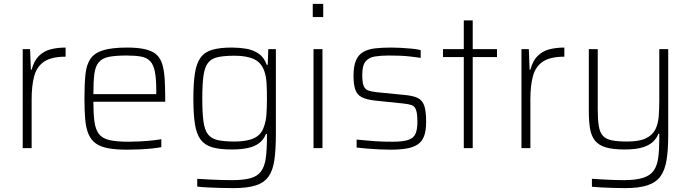

<svg xmlns="http://www.w3.org/2000/svg" viewBox="-20 -763 3559 989"><path d="M97 0V-510H135L139 -404H143Q155 -450 180.5 -475Q206 -500 241 -509Q276 -518 318 -518V-471Q246 -471 208 -446Q170 -421 156.5 -372Q143 -323 143 -252V0Z M634 8Q576 8 536.5 0.5Q497 -7 473 -24.5Q449 -42 436 -72Q423 -102 419 -147Q415 -192 415 -254Q415 -328 420 -378.5Q425 -429 445.5 -459.5Q466 -490 511 -504Q556 -518 635 -518Q691 -518 727 -509.5Q763 -501 784 -483.5Q805 -466 815 -435Q825 -404 828 -360Q831 -316 831 -256V-239H461Q461 -177 466.5 -136.5Q472 -96 489.5 -73Q507 -50 543.5 -41.5Q580 -33 642 -33Q668 -33 698.5 -34.5Q729 -36 758.5 -39Q788 -42 811 -46V-5Q791 -1 761.5 2Q732 5 699 6.5Q666 8 634 8ZM785 -258V-296Q785 -357 778 -393Q771 -429 754 -447.5Q737 -466 707 -471.5Q677 -477 632 -477Q574 -477 540 -470Q506 -463 488.5 -442Q471 -421 466 -382Q461 -343 461 -278H805Z M1181 206Q1149 206 1115 205Q1081 204 1049.5 202.5Q1018 201 996 198V158Q1024 160 1055.5 161.5Q1087 163 1117.5 164Q1148 165 1173 165Q1234 165 1270 155Q1306 145 1324.5 120Q1343 95 1349 52Q1355 9 1355 -57V-73H1350Q1338 -43 1314.5 -25.5Q1291 -8 1256 -0.5Q1221 7 1174 7Q1111 7 1072.5 -4.5Q1034 -16 1013 -44.5Q992 -73 984 -124.5Q976 -176 976 -255Q976 -334 984 -385.5Q992 -437 1013 -466Q1034 -495 1073 -506.5Q1112 -518 1174 -518Q1212 -518 1248 -512Q1284 -506 1312 -487Q1340 -468 1354 -429H1359L1362 -510H1401V-71Q1401 7 1393.5 60.5Q1386 114 1363.5 146Q1341 178 1297.5 192Q1254 206 1181 206ZM1189 -34Q1252 -34 1289 -51.5Q1326 -69 1339 -109Q1350 -138 1352.5 -174Q1355 -210 1355 -255Q1355 -300 1353 -334.5Q1351 -369 1342 -395Q1327 -440 1289 -458Q1251 -476 1189 -476Q1134 -476 1101 -468.5Q1068 -461 1051 -438.5Q1034 -416 1028 -372Q1022 -328 1022 -255Q1022 -182 1028 -138Q1034 -94 1051 -71.5Q1068 -49 1101 -41.5Q1134 -34 1189 -34Z M1591 -675V-743H1645V-675ZM1595 0V-510H1641V0Z M1992 8Q1966 8 1934 6.5Q1902 5 1871.5 2.5Q1841 0 1817 -3V-44Q1849 -41 1872.5 -39Q1896 -37 1916 -35.5Q1936 -34 1956.5 -33.5Q1977 -33 2002 -33Q2058 -33 2085 -43Q2112 -53 2121 -75.5Q2130 -98 2130 -135Q2130 -178 2123 -197Q2116 -216 2100.5 -221.5Q2085 -227 2056 -230L1911 -245Q1867 -250 1843 -262.5Q1819 -275 1810 -302Q1801 -329 1801 -372Q1801 -422 1813.5 -451.5Q1826 -481 1851.5 -495.5Q1877 -510 1913 -514Q1949 -518 1995 -518Q2019 -518 2046 -516.5Q2073 -515 2099.5 -512.5Q2126 -510 2147 -505V-465Q2119 -469 2093 -472Q2067 -475 2040.5 -476Q2014 -477 1982 -477Q1942 -477 1911 -472Q1880 -467 1863 -446.5Q1846 -426 1846 -378Q1846 -341 1852.5 -322.5Q1859 -304 1875.5 -297.5Q1892 -291 1921 -288L2063 -274Q2108 -270 2131.5 -258.5Q2155 -247 2165 -219.5Q2175 -192 2175 -135Q2175 -90 2164.5 -62Q2154 -34 2131.5 -19Q2109 -4 2074.5 2Q2040 8 1992 8Z M2369 0V-469H2262V-510H2369V-658H2415V-510H2540V-469H2415V0Z M2666 0V-510H2704L2708 -404H2712Q2724 -450 2749.5 -475Q2775 -500 2810 -509Q2845 -518 2887 -518V-471Q2815 -471 2777 -446Q2739 -421 2725.5 -372Q2712 -323 2712 -252V0Z M3200 206Q3171 206 3139.5 205Q3108 204 3079 202.5Q3050 201 3029 199V158Q3058 160 3086.5 161.5Q3115 163 3142 164Q3169 165 3192 165Q3255 165 3292.5 153Q3330 141 3347.5 115.5Q3365 90 3370.5 50Q3376 10 3376 -46V-74H3371Q3365 -55 3347 -36Q3329 -17 3293.5 -5Q3258 7 3197 7Q3137 7 3100.5 -4Q3064 -15 3045 -38.5Q3026 -62 3019.5 -99.5Q3013 -137 3013 -191V-510H3059V-201Q3059 -147 3064.5 -113.5Q3070 -80 3086 -63Q3102 -46 3132 -40Q3162 -34 3210 -34Q3272 -34 3306 -50Q3340 -66 3355 -95Q3370 -124 3373 -162.5Q3376 -201 3376 -247V-510H3422V-66Q3422 9 3413.5 61.5Q3405 114 3382 145.5Q3359 177 3315 191.5Q3271 206 3200 206Z"/></svg>

Font: Saira Thin ExtraLight
Style: Regular
Weight: 250
Version: Version 1.101